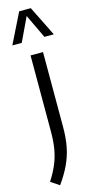

<svg xmlns="http://www.w3.org/2000/svg" viewBox="-179 -847 560 1118"><g transform="rotate(-15 101.0 -288.0)"><path d="M34.2 232.1 -17.4 197.8Q11.8 152.5 29.6 110.5Q47.4 68.5 55.5 21.7Q63.5 -25.1 63.5 -84.8V-542.6H138.7V-90.6Q138.7 -23.6 128 29.8Q117.3 83.2 94.3 131.7Q71.3 180.2 34.2 232.1ZM-23.9 -626.3 66.1 -808H136.1L226.1 -626.3H169.4L95.3 -782.4H106.9L32.8 -626.3Z"/></g></svg>

Font: Encode Sans Condensed Thin
Style: Regular
Weight: 100
Width: 3
Designer: Multiple Designers
Foundry: Impallari Type
Version: Version 3.002